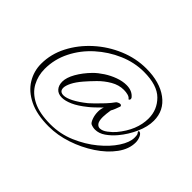

<svg xmlns="http://www.w3.org/2000/svg" viewBox="-112 -562 905 905"><g transform="rotate(45 340.5 -109.5)"><path d="M284 150Q205 150 153 124.5Q101 99 75.5 57Q50 15 50 -34Q50 -99 81 -159Q112 -219 164.5 -266.5Q217 -314 282.5 -341.5Q348 -369 417 -369Q507 -369 561.5 -328.5Q616 -288 616 -220Q616 -180 596 -135Q576 -90 545 -53Q524 -28 499.5 -11Q475 6 449 6Q435 6 421 0Q413 -4 406 -23Q399 -42 399 -64Q399 -82 405 -97Q389 -81 373 -66Q357 -51 350 -46Q313 -16 283.5 -3Q254 10 232 10Q207 10 193.5 -5Q180 -20 180 -45Q180 -72 199.5 -106.5Q219 -141 252 -175Q270 -193 296 -210Q322 -227 351 -237.5Q380 -248 406 -248Q445 -248 465 -222Q467 -218 467 -216Q467 -212 464 -208.5Q461 -205 458 -209Q453 -216 440.5 -219.5Q428 -223 413 -223Q380 -223 349 -205Q318 -187 293 -161.5Q268 -136 250 -115Q226 -87 215 -64.5Q204 -42 204 -28Q204 -3 230 -3Q248 -3 275.5 -17Q303 -31 338 -59Q345 -65 362 -81.5Q379 -98 397.5 -118Q416 -138 427 -154Q429 -157 435.5 -160.5Q442 -164 448 -164Q456 -164 457 -156Q452 -142 447.5 -130.5Q443 -119 438 -111Q436 -97 434.5 -85Q433 -73 433 -63Q433 -36 441 -25Q449 -14 461 -14Q478 -14 497.5 -29Q517 -44 529 -58Q591 -132 591 -210Q591 -268 550 -309Q509 -350 420 -350Q357 -350 296.5 -324Q236 -298 186.5 -253.5Q137 -209 108 -151Q79 -93 79 -29Q79 16 99.5 54Q120 92 165 114.5Q210 137 283 137Q348 137 406.5 112Q465 87 510.5 49.5Q556 12 582 -28Q608 -68 608 -99Q608 -112 606.5 -117.5Q605 -123 601 -127Q600 -129 599.5 -132.5Q599 -136 601 -136Q613 -136 620.5 -120Q628 -104 628 -87Q628 -43 597 -0.5Q566 42 514.5 76Q463 110 403 130Q343 150 284 150Z"/></g></svg>

Font: Waterfall
Style: Regular
Weight: 400
Designer: Robert E. Leuschke
Foundry: Robert E. Leuschke
Version: Version 1.010; ttfautohint (v1.8.3)